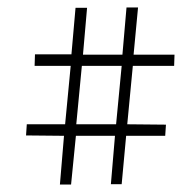

<svg xmlns="http://www.w3.org/2000/svg" viewBox="-20 -480 518 516"><path d="M289 -115H184L171 16H141L152 -115L50 -116L52 -146H155L170 -303H73L74 -334H172L183 -459H214L203 -333H309L320 -460H351L339 -333H449L448 -303H337L322 -146L426 -145L424 -115H319L307 15H278ZM185 -146H292L307 -303H200Z"/></svg>

Font: Genos Light
Style: Regular
Weight: 300
Designer: Robert E. Leuschke
Foundry: Robert E. Leuschke
Version: Version 1.010